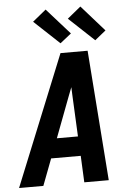

<svg xmlns="http://www.w3.org/2000/svg" viewBox="-72 -1032 736 1079"><g transform="rotate(-5 295.5 -493.0)"><path d="M-9 0 289 -735H442L497 0H359L352 -150H185L128 0ZM227 -260H346L335 -490Q335 -502 334 -514.5Q333 -527 333 -539Q328 -527 323.5 -514.5Q319 -502 314 -490ZM490 -790 347 -924 423 -986 552 -840ZM294 -790 151 -924 227 -986 357 -840Z"/></g></svg>

Font: Iosevka SS04 XBd Ex Obl
Style: Regular
Weight: 800
Width: 7
Italic angle: -9°
Monospace: yes
Designer: Belleve Invis
Foundry: Belleve Invis
Version: Version 19.0.0; ttfautohint (v1.8.4)